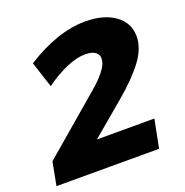

<svg xmlns="http://www.w3.org/2000/svg" viewBox="-127 -824 903 939"><g transform="rotate(-20 324.0 -354.5)"><path d="M444 -291 273 -147H572L543 0H9L32 -121L338 -383Q377 -416 402 -448Q427 -480 429 -503Q433 -529 415 -543.5Q397 -558 360 -558Q318 -558 262.5 -534.5Q207 -511 150 -469L106 -604Q272 -709 416 -709Q512 -709 570 -667Q628 -625 628 -555Q628 -493 580.5 -429.5Q533 -366 444 -291Z"/></g></svg>

Font: Gontserrat
Style: Bold Italic
Weight: 700
Italic angle: -11.3°
Designer: Julieta Ulanovsky
Foundry: Julieta Ulanovsky
Version: Version 6.001